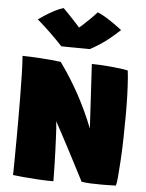

<svg xmlns="http://www.w3.org/2000/svg" viewBox="-60 -946 761 998"><g transform="rotate(5 320.5 -447.0)"><path d="M256.5 3.5Q217.5 3.5 175.5 1Q133.5 -1.5 98.5 -4.8Q63.5 -8 44.5 -10.5Q45 -13 45.2 -28.8Q45.5 -44.5 45.8 -70.2Q46 -96 46.2 -129.5Q46.5 -163 46.8 -202Q47 -241 47 -283Q47 -348 46.5 -413.8Q46 -479.5 44.5 -536.8Q43 -594 40 -632Q51.5 -632 76.2 -631Q101 -630 131.2 -628.2Q161.5 -626.5 190.5 -623.8Q219.5 -621 240.5 -618Q270 -577 295 -537.2Q320 -497.5 341.8 -457.5Q363.5 -417.5 383.2 -375.2Q403 -333 421.5 -286L402.5 -621.5Q419.5 -621.5 446.2 -620Q473 -618.5 502 -616Q531 -613.5 555.2 -610.2Q579.5 -607 591.5 -603.5Q593.5 -587 595.2 -567Q597 -547 598 -524.5Q599 -502 600 -477.2Q601 -452.5 601.2 -426.2Q601.5 -400 601.5 -373Q601.5 -311.5 600 -250.5Q598.5 -189.5 595.5 -137.2Q592.5 -85 589.2 -49.2Q586 -13.5 582 -2.5Q566 -2 547 -1.5Q528 -1 508 -1Q478 -1 449.8 -2.2Q421.5 -3.5 402.5 -7Q399.5 -13 392 -27.8Q384.5 -42.5 373 -64.5Q361.5 -86.5 347.2 -114.2Q333 -142 316.2 -173.8Q299.5 -205.5 281.2 -239.8Q263 -274 244 -308.5Q246 -295.5 247.5 -272Q249 -248.5 250.2 -218.8Q251.5 -189 252.8 -157Q254 -125 254.8 -94.2Q255.5 -63.5 256 -38Q256.5 -12.5 256.5 3.5ZM410 -891.5Q425.5 -885.5 446 -873.5Q466.5 -861.5 486.2 -848Q506 -834.5 520.5 -823.8Q535 -813 538.5 -810Q482.5 -758 442 -731.5Q401.5 -705 385.5 -697.5Q373 -697.5 345 -697.8Q317 -698 286.5 -698.2Q256 -698.5 236.5 -699Q204 -734 171.8 -764.8Q139.5 -795.5 102.5 -828Q115.5 -837 137.8 -851.5Q160 -866 185.2 -879.2Q210.5 -892.5 231.5 -898Q248 -881.5 262.5 -866.2Q277 -851 289 -838Q301 -825 309.8 -815.2Q318.5 -805.5 323.5 -800H315Q319.5 -803 335.5 -817.5Q351.5 -832 372 -852Q392.5 -872 410 -891.5Z"/></g></svg>

Font: Grandstander Thin Black
Style: Regular
Weight: 900
Version: Version 1.200